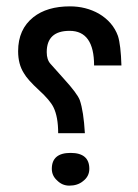

<svg xmlns="http://www.w3.org/2000/svg" viewBox="-20 -584 435 604"><path d="M37 -423Q37 -492 85 -530Q128 -564 200 -564Q250 -564 291 -541Q335 -515 351 -471Q360 -443 362 -378H276Q276 -487 199 -487Q127 -487 127 -420Q127 -396 139 -383L181 -336Q223 -290 231 -269Q243 -234 247 -165H163Q163 -217 148 -247Q137 -269 103 -300Q66 -334 55 -354Q37 -382 37 -423ZM143 -53Q143 -103 202 -103Q261 -103 261 -53Q261 -29 241 -14Q224 0 198 0Q176 0 160 -16Q143 -31 143 -53Z"/></svg>

Font: Yekan
Style: Regular
Weight: 400
Designer: ParsMizban Co
Foundry: ParsMizban Co
Version: Version 2.000